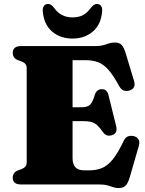

<svg xmlns="http://www.w3.org/2000/svg" viewBox="-20 -933 732 971"><path d="M44.5 -666Q44.5 -700 87.5 -700H464.5Q487.5 -700 502.5 -704.5Q517.5 -709 530.8 -713.5Q544 -718 561.5 -718Q584 -718 595.5 -705.2Q607 -692.5 615.5 -664L658 -523.5Q668.5 -487.5 637 -476Q601 -463 581.5 -499.5Q553 -552.5 528.2 -580.2Q503.5 -608 476.5 -618.2Q449.5 -628.5 414.5 -628.5H347V-390.5H390.5Q421.5 -390.5 434.8 -402.8Q448 -415 458.5 -450Q467.5 -482 495 -482Q521.5 -482 528.5 -452.5L567.5 -295Q576 -259.5 548 -250Q518.5 -239.5 501 -264.5Q485 -287.5 471.8 -299.5Q458.5 -311.5 442.2 -316Q426 -320.5 400 -320.5H347V-132.5Q347 -71.5 406 -71.5H429.5Q467 -71.5 495.8 -83.2Q524.5 -95 550.5 -127.2Q576.5 -159.5 605.5 -220.5Q620 -251.5 654.5 -245Q672 -241.5 680 -228.8Q688 -216 682.5 -197L636 -36Q628 -8.5 616.2 4.8Q604.5 18 580 18Q564.5 18 551.8 13.5Q539 9 523.8 4.5Q508.5 0 485.5 0H87.5Q44.5 0 44.5 -34Q44.5 -61 70.5 -71L89.5 -78Q115 -88 115 -111V-589Q115 -612.5 89.5 -622L70.5 -629Q44.5 -639 44.5 -666ZM346.5 -845Q378.5 -845 400.5 -857Q422.5 -869 439.5 -893.5Q455 -913 469.5 -913Q484 -913 491.2 -902.5Q498.5 -892 496.5 -875Q491 -809 449.5 -773.5Q408 -738 346.5 -738Q285 -738 243.5 -773.5Q202 -809 196.5 -875Q194.5 -892 201.8 -902.5Q209 -913 223 -913Q232 -913 238.8 -908Q245.5 -903 253.5 -893.5Q287 -845 346.5 -845Z"/></svg>

Font: Fraunces 9pt S000 Black
Style: Regular
Weight: 900
Version: Version 1.000; ttfautohint (v1.8.3)